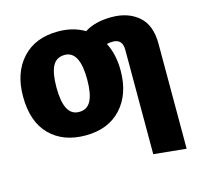

<svg xmlns="http://www.w3.org/2000/svg" viewBox="-110 -671 1061 1015"><g transform="rotate(-15 420.0 -163.5)"><path d="M789 224 611 206V-365Q611 -424 558 -424Q541 -424 525 -420Q559 -355 559 -266Q559 -137 488 -59.5Q417 18 292 18Q170 18 97.5 -55Q25 -128 25 -267Q25 -396 96 -473.5Q167 -551 292 -551Q374 -551 437 -514Q495 -551 585 -551Q675 -551 732 -502Q789 -453 789 -350ZM292 -111Q336 -111 356 -150Q376 -189 376 -266Q376 -422 294 -422Q248 -422 228 -383.5Q208 -345 208 -267Q208 -111 290 -111Z"/></g></svg>

Font: Trujillo ExtraBold
Style: Regular
Weight: 800
Designer: Fira Sans original fonts by bBox Type GmbH, Carrois Corporate GbR, & Edenspiekermann AG / Changes by Cristiano Sobral
Foundry: Fira Sans original fonts by bBox Type GmbH, Carrois Corporate GbR, & Edenspiekermann AG / Changes by Cristiano Sobral
Version: Version 4.301;July 28, 2020;FontCreator 13.0.0.2655 64-bit